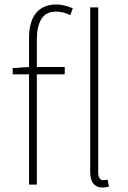

<svg xmlns="http://www.w3.org/2000/svg" viewBox="-20 -827 573 860"><path d="M110 0V-655Q110 -707 124.5 -740.5Q139 -774 166.5 -790.5Q194 -807 232 -807Q249 -807 268 -802.5Q287 -798 306 -790L295 -759Q263 -775 231 -775Q186 -775 165.5 -742Q145 -709 145 -650V0ZM37 -494V-522L110 -527H270V-494ZM439 13Q422 13 409.5 5.5Q397 -2 390.5 -18Q384 -34 384 -59V-794H420V-53Q420 -37 426 -28.5Q432 -20 442 -20Q445 -20 449.5 -20.5Q454 -21 462 -22L468 9Q461 10 455.5 11.5Q450 13 439 13Z"/></svg>

Font: Noto Sans JP
Style: Regular
Weight: 100
Designer: Ryoko NISHIZUKA 西塚涼子 (kana, bopomofo & ideographs); Paul D. Hunt (Latin, Greek & Cyrillic); Sandoll Communications 산돌커뮤니
Foundry: Adobe
Version: Version 2.004;hotconv 1.0.118;makeotfexe 2.5.65603